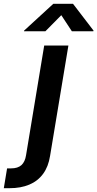

<svg xmlns="http://www.w3.org/2000/svg" viewBox="-121 -779 509 1003"><path d="M109.9 -541H236.3L140.6 35.2Q131.8 91.8 104 129.4Q76.2 167 32 185.5Q-12.2 204.1 -71.3 204.1H-101.1L-84 100.6H-63.5Q-27.8 100.6 -9 83.5Q9.8 66.4 15.1 31.7ZM116.2 -615.7H4.4L4.9 -619.1L157.7 -759.3H260.3L367.7 -619.1L366.7 -615.7H254.4L199.2 -699.7Z"/></svg>

Font: Inter 17pt SemiBold
Style: Italic
Weight: 600
Italic angle: -9.3988°
Version: Version 4.001;git-66647c0bb